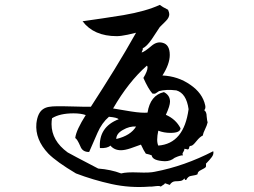

<svg xmlns="http://www.w3.org/2000/svg" viewBox="-20 -766 1040 786"><path d="M591 -2Q512 4 437 -12.5Q362 -29 291 -56Q212 -103 178 -137Q123 -195 129 -261Q134 -304 156 -319Q166 -326 180 -328.5Q194 -331 213 -331Q221 -331 238.5 -331Q256 -331 284 -330Q308 -329 325 -329Q342 -329 352 -329Q402 -406 448.5 -481.5Q495 -557 537 -632L503 -624Q475 -618 458 -618Q364 -618 318 -679Q359 -685 401 -691Q443 -697 485 -704Q578 -720 634 -746Q639 -742 647.5 -737Q656 -732 668 -726Q673 -714 673 -708Q673 -694 659.5 -680.5Q646 -667 634 -655L601 -605Q581 -576 564 -568Q566 -564 562 -557Q560 -553 560 -551Q572 -554 600 -578Q622 -597 645 -591Q675 -584 675 -541Q675 -504 645 -457Q709 -454 759 -419Q809 -385 820 -335Q823 -322 816 -315Q826 -308 826 -290Q828 -269 830 -265Q827 -252 819.5 -237Q812 -222 810 -211Q805 -209 798.5 -203.5Q792 -198 784 -188Q769 -169 762 -169Q755 -169 754.5 -162.5Q754 -156 749 -154Q749 -154 745.5 -155Q742 -156 735 -157Q735 -151 731 -145Q727 -139 727 -136Q727 -136 729 -130Q719 -131 695 -120Q678 -106 655 -106Q604 -108 601 -130Q597 -132 591 -133.5Q585 -135 577 -137Q569 -148 557 -174L515 -159Q503 -155 493 -153Q483 -151 475 -151Q448 -151 432 -170Q419 -158 389 -160Q383 -246 466 -278Q459 -285 426 -288Q397 -263 379.5 -223Q362 -183 345 -144Q318 -143 309 -167Q296 -197 288 -201Q290 -218 301 -241.5Q312 -265 331 -295Q311 -302 281 -302Q225 -302 193 -282Q192 -276 191.5 -270Q191 -264 191 -258Q191 -190 257 -142Q264 -138 295 -121.5Q326 -105 382 -76Q408 -74 431.5 -69Q455 -64 476 -56Q498 -62 546 -60Q593 -58 614 -63Q735 -86 853 -147Q856 -135 847 -123Q838 -111 827 -100Q824 -97 823 -96Q824 -93 823 -83Q820 -78 803 -70Q788 -63 789 -53Q784 -49 763 -46Q750 -45 742 -29Q737 -28 735 -36Q729 -27 719.5 -25.5Q710 -24 701 -24Q699 -24 698 -24Q683 -23 675 -9L655 -16Q655 -14 652 -11.5Q649 -9 645 -7Q639 -3 638 -2Q635 -6 618 -4Q596 -1 591 -2ZM628 -170Q733 -178 752 -319Q743 -384 702 -396Q660 -401 631 -393Q630 -392 628 -391Q623 -387 617.5 -384Q612 -381 604 -383Q587 -402 567 -447Q584 -475 584 -490Q584 -496 581 -497Q506 -431 443 -322L515 -310Q540 -306 557 -305Q574 -304 584 -305Q595 -376 651 -389Q676 -376 676 -350Q676 -333 659 -296Q700 -278 719 -241Q718 -222 678 -222Q651 -222 628 -231Q619 -189 628 -170ZM456 -197Q515 -211 537 -248Q510 -250 483 -234Q456 -219 456 -197Z"/></svg>

Font: Yuji Hentaigana Akebono
Style: Regular
Weight: 400
Designer: Kataoka Yuji
Foundry: Kinuta Font Factory
Version: Version 3.002